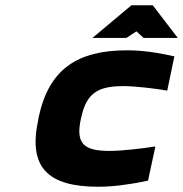

<svg xmlns="http://www.w3.org/2000/svg" viewBox="-20 -700 695 729"><path d="M127 -256 125 -244C86 -63 163 9 353 9C409 9 470 1 542 -14L570 -144C522 -136 440 -127 397 -127C301 -127 266 -152 287 -248L288 -252C308 -348 353 -373 449 -373C492 -373 570 -364 615 -356L642 -486C576 -501 518 -509 463 -509C273 -509 166 -437 127 -256ZM331 -556H460L498 -581L525 -556H655L560 -680H479Z"/></svg>

Font: LT Wave Mono Black
Style: Italic
Weight: 900
Designer: Daniel Lyons
Version: Version 2.5 (Glyphs App)